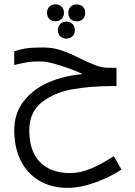

<svg xmlns="http://www.w3.org/2000/svg" viewBox="-20 -882 640 908"><path d="M47.5 -265.5Q47.5 -346.5 92.5 -404Q137.5 -461.5 211 -493Q284.5 -524.5 371.5 -531.5Q329 -551.5 267.2 -571.5Q205.5 -591.5 172.5 -591.5Q133 -591.5 110.8 -588Q88.5 -584.5 47.5 -574.5V-639.5Q70.5 -648 100.5 -652.8Q130.5 -657.5 185 -657.5Q231 -657.5 270.8 -643.8Q310.5 -630 362.5 -604Q406.5 -582.5 435.2 -572Q464 -561.5 493.5 -561.5H531V-475H515Q410 -475 323.8 -460Q237.5 -445 178 -398.5Q118.5 -352 118.5 -265Q118.5 -167 169.2 -115.2Q220 -63.5 312.5 -63.5Q360.5 -63.5 411 -85.2Q461.5 -107 518.5 -143.5L554.5 -80Q498.5 -43 428.5 -18.2Q358.5 6.5 300 6.5Q224 6.5 166.8 -26.8Q109.5 -60 78.5 -121.8Q47.5 -183.5 47.5 -265.5ZM334 -739.5Q334 -721.5 322.8 -710.5Q311.5 -699.5 293.5 -699.5Q276 -699.5 265 -710.5Q254 -721.5 254 -739.5Q254 -757.5 265 -768.5Q276 -779.5 293.5 -779.5Q311.5 -779.5 322.8 -768.5Q334 -757.5 334 -739.5ZM282.5 -821.5Q282.5 -803.5 271.2 -792.5Q260 -781.5 242 -781.5Q224.5 -781.5 213.5 -792.5Q202.5 -803.5 202.5 -821.5Q202.5 -839.5 213.5 -850.5Q224.5 -861.5 242 -861.5Q260 -861.5 271.2 -850.5Q282.5 -839.5 282.5 -821.5ZM383 -821Q383 -803 371.8 -792Q360.5 -781 342.5 -781Q325 -781 314 -792Q303 -803 303 -821Q303 -839 314 -850Q325 -861 342.5 -861Q360.5 -861 371.8 -850Q383 -839 383 -821Z"/></svg>

Font: JuliaMono Light
Style: Italic
Weight: 300
Italic angle: -9°
Monospace: yes
Designer: cormullion
Foundry: corm
Version: Version 0.054; ttfautohint (v1.8.4)